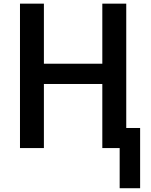

<svg xmlns="http://www.w3.org/2000/svg" viewBox="-20 -792 806 1027"><path d="M86.9 0V-772.5H214.8V-451.2H527.3V-772.5H655.3V0H527.3V-342.8H214.8V0ZM620.1 -107.4H729.5V214.8H620.1Z"/></svg>

Font: Gothic A1
Style: Bold
Weight: 700
Version: Version 2.50